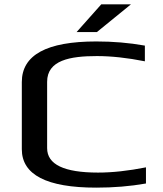

<svg xmlns="http://www.w3.org/2000/svg" viewBox="-20 -850 745 880"><path d="M424 -593C490 -593 564 -585 644 -569V-641C571 -654 497 -660 421 -660C194 -660 80 -598 80 -474V-166C80 -49 194 10 421 10C500 10 576 4 649 -9V-83C569 -67 495 -59 429 -59C274 -59 196 -96 196 -171V-475C196 -574 301 -593 424 -593ZM580 -830H444L331 -703H424Z"/></svg>

Font: Gamestation Extended
Style: Regular
Weight: 400
Width: 7
Designer: Jonas Hecksher
Foundry: Jonas Hecksher, Playtypeª, e-types AS
Version: Version 1.003